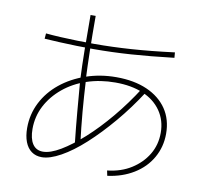

<svg xmlns="http://www.w3.org/2000/svg" viewBox="-85 -897 1051 981"><g transform="rotate(10 440.0 -406.0)"><path d="M527.8 -35.6Q598.9 -43.3 651.7 -76.7Q704.4 -110 734.4 -160Q764.4 -210 764.4 -272.2Q764.4 -336.7 730.6 -385.6Q696.7 -434.4 636.1 -460Q575.6 -485.6 492.2 -485.6Q413.3 -485.6 345 -462.8Q276.7 -440 225 -397.2Q173.3 -354.4 144.4 -298.9Q115.6 -243.3 115.6 -178.9Q115.6 -128.9 133.9 -101.1Q152.2 -73.3 187.8 -73.3Q225.6 -73.3 278.9 -105Q332.2 -136.7 393.3 -191.7Q454.4 -246.7 516.1 -320.6Q577.8 -394.4 632.2 -480L653.3 -462.2Q596.7 -374.4 532.8 -298.9Q468.9 -223.3 405.6 -165.6Q342.2 -107.8 285 -76.1Q227.8 -44.4 186.7 -44.4Q155.6 -44.4 133.3 -60.6Q111.1 -76.7 99.4 -107.2Q87.8 -137.8 87.8 -178.9Q87.8 -250 118.9 -311.1Q150 -372.2 205.6 -417.2Q261.1 -462.2 335 -487.8Q408.9 -513.3 492.2 -513.3Q584.4 -513.3 651.7 -483.9Q718.9 -454.4 755.6 -400.6Q792.2 -346.7 792.2 -272.2Q792.2 -204.4 760 -147.8Q727.8 -91.1 668.9 -55Q610 -18.9 533.3 -8.9ZM342.2 -137.8Q332.2 -228.9 325.6 -306.7Q318.9 -384.4 312.2 -467.8Q308.9 -540 307.8 -621.1Q306.7 -702.2 306.7 -803.3H333.3Q333.3 -703.3 335 -622.8Q336.7 -542.2 340 -471.1H341.1Q345.6 -387.8 352.2 -309.4Q358.9 -231.1 370 -142.2ZM96.7 -643.3 98.9 -671.1Q132.2 -667.8 174.4 -665.6Q216.7 -663.3 262.8 -662.2Q308.9 -661.1 352.2 -661.1Q444.4 -661.1 542.8 -667.8Q641.1 -674.4 764.4 -690L766.7 -662.2Q643.3 -647.8 545.6 -641.1Q447.8 -634.4 351.1 -634.4Q310 -634.4 263.9 -635.6Q217.8 -636.7 174.4 -638.9Q131.1 -641.1 96.7 -643.3Z"/></g></svg>

Font: Paperlogy 1 Thin
Style: Regular
Weight: 250
Designer: redesigned by Lee Juim, glyphs from Gmarket Sans & Montserrat
Foundry: PT&
Version: Version 1.001